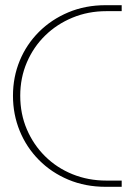

<svg xmlns="http://www.w3.org/2000/svg" viewBox="-20 -720 519 740"><path d="M387 0Q309 0 243.5 -27.5Q178 -55 130 -103.5Q82 -152 56 -215.5Q30 -279 30 -351Q30 -423 56 -486Q82 -549 130 -597Q178 -645 243.5 -672.5Q309 -700 387 -700H449V-677H390Q320 -677 259.5 -652Q199 -627 154 -583Q109 -539 83.5 -479.5Q58 -420 58 -351Q58 -281 83.5 -221.5Q109 -162 154 -117.5Q199 -73 259.5 -48.5Q320 -24 390 -24H449V0Z"/></svg>

Font: MuseoModerno Thin
Style: Regular
Weight: 100
Designer: Pablo Cosgaya, Héctor Gatti, Marcela Romero, and the Authors of The MuseoModerno Project.
Foundry: Omnibus-Type Team
Version: Version 1.003